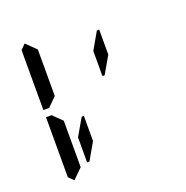

<svg xmlns="http://www.w3.org/2000/svg" viewBox="-150 -1075 1116 1150"><g transform="rotate(-20 408.0 -500.0)"><path d="M315 -407V-247L253 -139H238V-298L301 -407ZM130 -64 99 -95V-477H136L145 -467L192 -421V-218V-139V-125ZM563 -861H578V-702L515 -593H501V-753ZM192 -579 136 -523H99V-905L130 -936L192 -875V-861V-782Z"/></g></svg>

Font: DSEG14 Classic Mini
Style: Regular
Weight: 400
Designer: Keshikan(Twitter:@keshinomi_88pro)
Version: Version 0.46